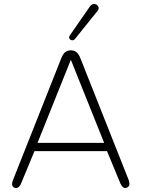

<svg xmlns="http://www.w3.org/2000/svg" viewBox="-20 -926 703 954"><path d="M44 -30 285 -638Q294 -660 305.5 -668Q317 -676 332 -676Q347 -676 358.5 -668Q370 -660 379 -638L620 -30Q622 -23 623 -16Q624 -9 621 -3Q618 3 611 6Q599 11 591 4Q583 -3 578 -15L508 -184L536 -175H126L155 -184L85 -15Q78 2 68.5 6Q59 10 52 7Q47 5 43.5 0.5Q40 -4 40 -11.5Q40 -19 44 -30ZM164 -210 141 -216H521L500 -210L332 -629ZM327 -750 426 -893Q436 -907 449 -906Q462 -905 468 -894Q474 -883 464 -871L353 -733Q347 -725 338 -726Q329 -727 325 -734Q321 -741 327 -750Z"/></svg>

Font: SN Pro Thin
Style: Regular
Weight: 200
Designer: Tobias Whetton
Foundry: Supernotes
Version: Version 1.003;Glyphs 3.3 (3324)